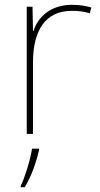

<svg xmlns="http://www.w3.org/2000/svg" viewBox="-20 -556 415 797"><path d="M278 -536C193 -536 138 -488 119 -427H117L115 -528H91V0H117V-297C117 -428 167 -511 278 -511C308 -511 328 -508 353 -501L359 -525C335 -532 310 -536 278 -536ZM142 67V61H113C107 104 82 185 66 215V221H83C111 174 130 119 142 67Z"/></svg>

Font: Noto Sans Syriac Eastern Thin
Style: Regular
Weight: 100
Designer: Patrick Giasson and the Monotype Design Team
Foundry: Monotype Imaging Inc.
Version: Version 3.001